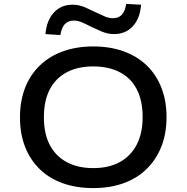

<svg xmlns="http://www.w3.org/2000/svg" viewBox="-20 -951 952 980"><path d="M456 9Q370 9 301 -15.5Q232 -40 183 -87.5Q134 -135 108 -201.5Q82 -268 82 -352Q82 -436 108 -502.5Q134 -569 183 -616.5Q232 -664 301.5 -689Q371 -714 456 -714Q542 -714 611 -689Q680 -664 728.5 -617.5Q777 -571 803.5 -504Q830 -437 830 -354Q830 -269 803.5 -202.5Q777 -136 728.5 -88.5Q680 -41 611 -16Q542 9 456 9ZM456 -93Q535 -93 591 -123.5Q647 -154 677.5 -212Q708 -270 708 -353Q708 -437 678.5 -494.5Q649 -552 592 -582Q535 -612 456 -612Q377 -612 320.5 -582Q264 -552 234 -494.5Q204 -437 204 -352Q204 -269 234 -211.5Q264 -154 320.5 -123.5Q377 -93 456 -93ZM288 -772 212 -777Q218 -847 255 -887Q292 -927 350 -927Q384 -927 414.5 -913.5Q445 -900 469 -888Q490 -878 512.5 -868Q535 -858 555 -858Q586 -858 602.5 -876.5Q619 -895 624 -931L700 -927Q695 -857 658 -817Q621 -777 562 -777Q529 -777 498.5 -790.5Q468 -804 444 -815Q423 -826 400.5 -836Q378 -846 357 -846Q327 -846 310.5 -827.5Q294 -809 288 -772Z"/></svg>

Font: Nunito Sans 7pt SemiExpanded SemiBold
Style: Regular
Weight: 600
Width: 6
Designer: Vernon Adams
Foundry: Vernon Adams
Version: Version 3.101;gftools[0.9.27]